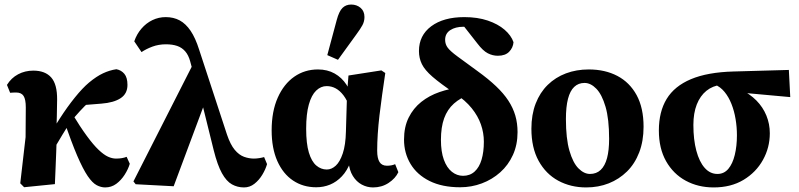

<svg xmlns="http://www.w3.org/2000/svg" viewBox="-20 -801 3481 836"><path d="M85 14.2 68.2 -2.8 91.4 -203.8 92.3 -333.2Q92.3 -368.2 82.7 -383.2Q73.1 -398.2 50.3 -398.2Q44.6 -398.2 37.1 -397.9Q29.5 -397.6 24.1 -397L10.3 -431.3Q28.8 -461.6 58.8 -477.5Q88.7 -493.5 125.1 -493.5Q176.6 -493.5 203 -463.7Q229.3 -433.9 228.7 -367.1Q228.4 -332 227.4 -293.2Q226.4 -254.4 225.1 -216.4L227.3 -212.8Q226.3 -178.4 224.8 -139.6Q223.3 -100.9 221.8 -64.6Q220.3 -28.3 219 0.7ZM195.9 -116.5 150 -155.3H165.6L182.1 -185.2Q208.2 -235.2 240.6 -285.3Q272.9 -335.5 306.2 -376.7Q339.5 -418 367.5 -441.4Q400.3 -468.7 428.8 -481.9Q457.2 -495.2 486.8 -499.6Q508 -495.6 521.5 -479.5Q535 -463.3 535 -431.3Q535 -392.9 505.1 -373.4Q475.3 -353.9 421.7 -349.8L319.3 -341.5L415.4 -396.4Q392 -379 370 -359Q348 -339.1 328.1 -317.3Q308.2 -295.5 289 -272.3L280.6 -260.8Q266.3 -238 252.1 -214.9Q238 -191.7 224 -167.8Q210.1 -143.8 195.9 -116.5ZM437.9 15.1Q419.8 15.1 401 5.3Q382.2 -4.6 361.8 -34.5Q341.4 -64.4 316.1 -123.1Q290.9 -181.8 257.8 -279.2L291.8 -310.1Q329.1 -248.4 358 -209.2Q386.8 -169.9 409.4 -148.6Q431.9 -127.2 450.2 -118.8Q468.4 -110.5 484.9 -110.5Q499.5 -110.5 510.9 -112.5Q522.3 -114.5 531.4 -118.2L545.1 -87.9Q538.1 -64 522.7 -40.1Q507.4 -16.2 486.2 -0.5Q464.9 15.1 437.9 15.1Z M570.8 1.2 561 -11.1 827.2 -534.9 876.7 -366.5 736.2 10ZM1042.4 15.1Q1013.9 15.1 990 1.8Q966 -11.5 946.4 -46.7Q926.8 -81.9 910.5 -147L849.5 -393.6H845.9L808.3 -533.1Q800.8 -561.1 786.3 -577.6Q771.8 -594.1 751.2 -601.1Q730.6 -608.1 702.4 -608.1Q671.1 -608.1 643.9 -598.1Q616.7 -588 596.2 -574.2L564.6 -621Q575.2 -652.4 595.8 -676.3Q616.4 -700.3 643.6 -713.4Q670.8 -726.5 701.5 -726.5Q735.9 -726.5 762.4 -712.2Q788.9 -697.8 809.9 -666.9Q830.9 -635.9 847 -584.9L968.4 -214.8Q983.2 -171.3 1002 -148.7Q1020.8 -126.2 1042.5 -118.3Q1064.2 -110.5 1085.6 -110.5Q1096.6 -110.5 1109 -112.5Q1121.5 -114.5 1130 -117.1L1142.8 -86.4Q1136.2 -63.4 1122.1 -40.1Q1108 -16.7 1087.8 -0.8Q1067.6 15.1 1042.4 15.1Z M1357 14.4Q1299.8 14.4 1256 -14.9Q1212.3 -44.1 1187.5 -99.8Q1162.8 -155.5 1162.8 -233.4Q1162.8 -316.2 1189.4 -375.9Q1216 -435.5 1261.4 -467.1Q1306.8 -498.6 1364.4 -498.6Q1405.4 -498.6 1436.9 -481Q1468.3 -463.4 1488.7 -432.1Q1509.1 -400.8 1515.3 -359.1H1522.6L1503.4 -332.4Q1491.3 -365.1 1475.7 -385.7Q1460 -406.3 1441.7 -416.2Q1423.5 -426.1 1402.2 -426.1Q1377.2 -426.1 1356.7 -406.6Q1336.3 -387.1 1324.7 -345.9Q1313.1 -304.6 1313.1 -240.5Q1313.1 -175.9 1324.8 -136.9Q1336.6 -97.9 1357.1 -80.4Q1377.6 -62.9 1402.9 -62.9Q1423.7 -62.9 1441.9 -79.6Q1460.1 -96.2 1472.5 -133.1Q1484.9 -169.9 1486.2 -228.4L1491.1 -394.1L1497.3 -472.2L1640.5 -494.5L1657.6 -483.1Q1650.3 -434 1643.8 -387.6Q1637.3 -341.3 1632.3 -298.7Q1627.3 -256.1 1624.8 -217.4Q1622.3 -178.7 1622.3 -144.7Q1622.3 -111.8 1632.5 -95.6Q1642.6 -79.4 1664.9 -79.4Q1675.6 -79.4 1684.5 -81.2Q1693.4 -82.9 1700.5 -86.2L1714.5 -51.3Q1701.8 -24.1 1672 -4.5Q1642.2 15.1 1604.2 15.1Q1578.2 15.1 1555 2.6Q1531.8 -9.9 1516.3 -34.9Q1500.8 -60 1497.8 -96.4L1506.2 -96.1Q1491.7 -57.5 1468.5 -33.2Q1445.4 -8.8 1417.1 2.8Q1388.9 14.4 1357 14.4ZM1405.1 -561 1446.2 -714Q1456.3 -751.8 1471.2 -766.5Q1486 -781.2 1508.9 -781.2Q1533.3 -781.2 1550.1 -766.8Q1566.9 -752.4 1566.9 -726.9Q1566.9 -707.5 1558 -691.1Q1549.1 -674.8 1531.4 -650.8L1451.6 -540.6Z M1983.5 14.4Q1905.4 14.4 1850.6 -12.8Q1795.8 -40 1767.5 -87.3Q1739.2 -134.6 1739.2 -193.2Q1739.2 -248.5 1759.4 -289Q1779.6 -329.6 1814.2 -357.2Q1848.8 -384.7 1893.7 -400.2Q1938.6 -415.7 1988 -421.4V-435.7L2028.8 -391.3Q1985.2 -375.6 1956.5 -350.1Q1927.8 -324.5 1913.8 -285.8Q1899.9 -247.1 1899.9 -192Q1899.9 -140.5 1912.6 -105.6Q1925.3 -70.8 1947.3 -53.2Q1969.4 -35.5 1996.2 -35.5Q2026.3 -35.5 2046.7 -54.1Q2067.1 -72.8 2076.9 -106.1Q2086.8 -139.4 2086.8 -184.1Q2086.8 -222.7 2073.9 -259.4Q2061.1 -296 2033.8 -329.9Q2006.5 -363.8 1961.2 -393.9Q1897.1 -437.4 1863.3 -466.7Q1829.5 -496 1816.9 -521.9Q1804.2 -547.8 1804.2 -578.8Q1804.2 -646.8 1857.7 -686.7Q1911.2 -726.5 2001.7 -726.5Q2059.2 -726.5 2103.7 -711.5Q2148.1 -696.5 2177 -671.6Q2205.8 -646.7 2215.9 -617.3Q2214 -593.4 2197.1 -575.8Q2180.2 -558.2 2147.6 -558.2Q2125.2 -558.2 2104 -569Q2082.7 -579.8 2058.1 -612.3L1992.2 -696.3L2055 -693.2L2057 -668.2Q2047.9 -673.9 2033.5 -679.2Q2019.2 -684.5 1997.9 -684.5Q1963.2 -684.5 1940.7 -669.9Q1918.2 -655.3 1918.2 -627.6Q1918.2 -608.2 1929.5 -593.2Q1940.7 -578.2 1971.3 -555.7Q2001.9 -533.1 2059.2 -491.4Q2106.3 -457.4 2139.5 -425.9Q2172.7 -394.5 2193.4 -362.9Q2214 -331.3 2223.8 -297.7Q2233.5 -264.2 2233.5 -225.6Q2233.5 -170.8 2213.4 -126.4Q2193.2 -81.9 2158 -50.6Q2122.9 -19.3 2078 -2.5Q2033 14.4 1983.5 14.4Z M2532.3 15.1Q2465.1 15.1 2410.9 -14.1Q2356.8 -43.4 2325.3 -100.5Q2293.8 -157.7 2293.8 -240.5Q2293.8 -301.9 2312.4 -350.1Q2331.1 -398.3 2364.8 -431.3Q2398.5 -464.3 2444.1 -481.5Q2489.7 -498.6 2543.6 -498.6Q2614.4 -498.6 2668 -470.5Q2721.7 -442.3 2752 -386.8Q2782.2 -331.2 2782.2 -249Q2782.2 -186.8 2763.2 -137.4Q2744.2 -88 2710 -54.3Q2675.7 -20.6 2630.6 -2.7Q2585.5 15.1 2532.3 15.1ZM2548.8 -43.6Q2577 -43.6 2595.5 -61.2Q2614.1 -78.8 2623.2 -112.8Q2632.2 -146.8 2632.2 -196.6Q2632.2 -282.8 2616.6 -336.2Q2600.9 -389.6 2576.5 -414.7Q2552 -439.9 2525.1 -439.9Q2498.4 -439.9 2480.3 -422.7Q2462.2 -405.6 2453.1 -370.7Q2444.1 -335.9 2444.1 -283.2Q2444.1 -197.7 2459.4 -144.8Q2474.7 -91.9 2498.8 -67.8Q2522.9 -43.6 2548.8 -43.6Z M3087.5 15.1Q3019.8 15.1 2965.7 -14.2Q2911.6 -43.6 2880.2 -99.2Q2848.8 -154.8 2848.8 -232.9Q2848.8 -314.4 2882.7 -370.2Q2916.7 -426.1 2988.6 -456.3Q3060.6 -486.6 3173.4 -489.7L3414.8 -496.5L3420.9 -378.2L3174.9 -400.6L3119.7 -431.7Q3083.1 -427.5 3055.9 -405.7Q3028.8 -383.8 3013.9 -346.2Q2999.1 -308.5 2999.1 -257Q2999.1 -192.9 3012 -144.7Q3024.9 -96.5 3048.3 -70.1Q3071.7 -43.6 3103.9 -43.6Q3132.6 -43.6 3151.3 -65.8Q3170 -88 3179.3 -126.3Q3188.7 -164.6 3188.7 -212.3Q3188.7 -247.9 3182.8 -282.8Q3177 -317.7 3165 -348.1Q3153.1 -378.5 3134.8 -400.8Q3116.6 -423.1 3091.5 -433.2L3107 -438.9Q3161.3 -432 3203.2 -412.2Q3245 -392.3 3273.6 -363.3Q3302.1 -334.3 3317 -297.8Q3331.9 -261.3 3331.9 -220.9Q3331.9 -158.3 3301.9 -104.5Q3272 -50.7 3217.4 -17.8Q3162.8 15.1 3087.5 15.1Z"/></svg>

Font: Source Serif 4 Variable
Style: Regular
Weight: 400
Designer: Frank Grießhammer
Foundry: Adobe
Version: Version 4.005;hotconv 1.1.0;makeotfexe 2.6.0